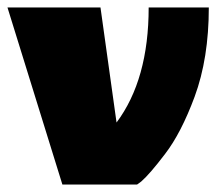

<svg xmlns="http://www.w3.org/2000/svg" viewBox="-30 -494 599 514"><path d="M282 -166Q368 -281 368 -474H529Q529 -338 491 -235Q455 -138 412 -82Q371 -28 348 -8L337 0H137L-10 -474H239Z"/></svg>

Font: Wendy One
Style: Regular
Weight: 400
Designer: Alejandro Inler
Foundry: Alejandro Inler
Version: 1.001